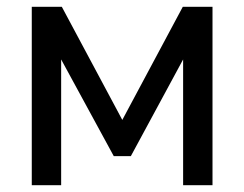

<svg xmlns="http://www.w3.org/2000/svg" viewBox="-20 -542 715 562"><path d="M338 -191 515 -522H602V0H516V-368L363 -85H313L159 -368V0H73V-522H161Z"/></svg>

Font: Boldmen Medium
Style: Regular
Weight: 400
Designer: Matt McInerney, Pablo Impallari, Rodrigo Fuenzalida
Foundry: LIVING CONCEPT
Version: Version 1.000